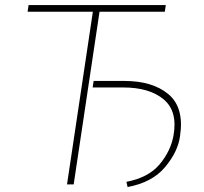

<svg xmlns="http://www.w3.org/2000/svg" viewBox="-20 -731 810 761"><path d="M472.7 -410.2Q584.5 -410.2 647.5 -357.7Q710.4 -305.2 693.8 -192.9Q686 -130.9 634.8 -69.3Q583.5 -7.8 485.8 10.3L481 -10.3Q567.9 -26.9 612.1 -79.1Q656.2 -131.3 667.5 -192.9Q685.1 -290 628.7 -337.2Q572.3 -384.3 468.8 -384.3H347.2L351.1 -410.2ZM633.3 -684.6H374.5L272 0H245.6L348.1 -684.6H89.4L93.3 -710.9H637.2Z"/></svg>

Font: Roboto-ThinItalic
Style: Italic
Weight: 250
Italic angle: -12°
Designer: Google
Version: Version 1.100141; 2013; ttfautohint (v0.94.14-c901) -l 8 -r 